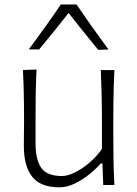

<svg xmlns="http://www.w3.org/2000/svg" viewBox="-20 -818 608 849"><path d="M242.7 10.3Q277.3 10.3 312.3 -7.1Q347.2 -24.4 377 -48.8Q406.7 -73.2 425.3 -95.2H433.1L436.5 0H485.8Q482.9 -57.1 481.9 -110.1Q481 -163.1 481 -226.1V-278.3Q481 -321.3 481.4 -359.1Q481.9 -397 482.9 -433.6Q483.9 -470.2 485.8 -508.3H425.8Q428.2 -451.2 429.4 -397.7Q430.7 -344.2 430.7 -282.2V-159.2Q407.2 -125.5 375.2 -98.4Q343.3 -71.3 311 -55.4Q278.8 -39.6 253.9 -39.6Q187.5 -39.6 162.4 -75.9Q137.2 -112.3 137.2 -183.1V-282.2Q137.2 -344.2 137.9 -398.9Q138.7 -453.6 141.6 -510.7L81.5 -508.3Q83.5 -470.2 84.5 -433.6Q85.4 -397 85.9 -359.1Q86.4 -321.3 86.4 -278.3Q86.4 -255.4 85.9 -230.5Q85.4 -205.6 85.4 -172.4Q85.4 -84 122.1 -36.9Q158.7 10.3 242.7 10.3ZM414.1 -597.7 459.5 -599.1Q422.4 -649.4 387.2 -699.2Q352.1 -749 318.4 -798.3H249Q215.8 -749 180.2 -699.5Q144.5 -649.9 107.4 -599.6H153.3Q187 -640.1 219.5 -680.4Q252 -720.7 283.2 -760.7Q314.9 -720.2 347.9 -679.2Q380.9 -638.2 414.1 -597.7Z"/></svg>

Font: Pinar VF
Style: Regular
Weight: 300
Designer: Amin Abedi
Version: Version 2.000